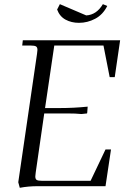

<svg xmlns="http://www.w3.org/2000/svg" viewBox="-20 -896 606 924"><path d="M67.9 -19 158.2 -637.2Q160.2 -650.9 160.2 -655.8Q160.2 -668.5 153.3 -672.6Q146.5 -676.8 127.9 -676.8H86.9L89.8 -702.1H558.1L532.2 -524.9H507.8L478 -676.8H241.2L196.8 -376H268.1Q335 -376 401.9 -382.8L399.9 -355L398.9 -350.1L372.1 -347.2Q345.2 -350.1 301.8 -350.1H192.9L151.9 -65.9Q149.9 -52.2 149.9 -46.9Q149.9 -34.2 156.7 -30Q163.6 -25.9 182.1 -25.9H416L487.8 -176.8H514.2L487.8 0H161.1Q116.2 0 75.2 7.8ZM254.9 -850.1 268.1 -876 395 -821.8Q444.8 -824.7 475.1 -876L496.1 -867.2Q475.1 -825.2 438 -805.7Q400.9 -786.1 359.9 -786.1Q323.7 -786.1 295.4 -801.5Q267.1 -816.9 254.9 -850.1Z"/></svg>

Font: Dihjauti
Style: Italic
Weight: 400
Italic angle: -9°
Designer: T. Christopher White
Version: Version 3.0.0